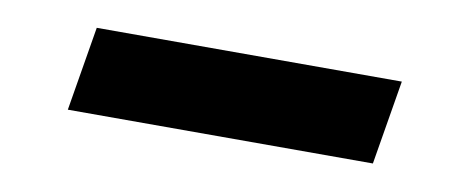

<svg xmlns="http://www.w3.org/2000/svg" viewBox="-29 -474 658 269"><g transform="rotate(10 300.0 -340.0)"><path d="M507 -280H73L93 -400H527Z"/></g></svg>

Font: Iosevka Curly Slab HvEx
Style: Italic
Weight: 900
Width: 7
Italic angle: -9°
Monospace: yes
Designer: Belleve Invis
Foundry: Belleve Invis
Version: Version 11.1.0; ttfautohint (v1.8.3)